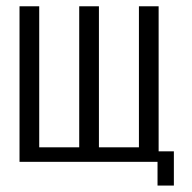

<svg xmlns="http://www.w3.org/2000/svg" viewBox="-20 -515 611 611"><path d="M481.3 75.5V0H42.1V-495H104.8V-46.2H232.1V-495H294.8V-46.2H422.1V-495H484.8V-33.4H533.3V75.5Z"/></svg>

Font: Alumni Sans Thin
Style: Regular
Weight: 100
Designer: Robert E. Leuschke
Foundry: Robert E. Leuschke
Version: Version 1.018